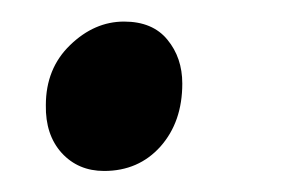

<svg xmlns="http://www.w3.org/2000/svg" viewBox="-20 -148 270 178"><path d="M22.5 -50.5Q22.5 -84.5 45 -106.2Q67.5 -128 95 -128Q121.5 -128 135.2 -111.2Q149 -94.5 149 -70.5Q149 -35 128.8 -12.2Q108.5 10.5 76.5 10.5Q52.5 10.5 37.2 -6.2Q22 -23 22.5 -50.5Z"/></svg>

Font: Merriweather
Style: Italic
Weight: 400
Italic angle: -7.8°
Designer: Eben Sorkin
Foundry: Eben Sorkin
Version: Version 2.100